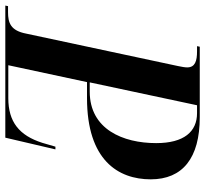

<svg xmlns="http://www.w3.org/2000/svg" viewBox="-44 -710 754 705"><g transform="rotate(-90 332.5 -357.0)"><path d="M255 0H514L516 -10H497C462 -10 438 -17 438 -46C438 -54 440 -66 443 -80L562 -637C573 -695 602 -704 641 -704H663L665 -714H180L137 -530H147L161 -578C188 -663 238 -703 325 -703H446L384 -414H325C98 -414 27 -300 27 -180C27 -63 105 0 255 0ZM270 -10C202 -10 160 -58 160 -160C160 -282 211 -404 349 -404H383L299 -10Z"/></g></svg>

Font: Noto Serif Display SemiCondensed SemiBold
Style: Italic
Weight: 600
Width: 4
Italic angle: -12°
Designer: Monotype Design Team
Foundry: Monotype Imaging Inc.
Version: Version 2.009